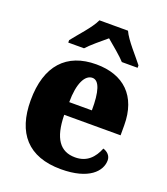

<svg xmlns="http://www.w3.org/2000/svg" viewBox="-141 -864 845 973"><g transform="rotate(20 281.0 -378.0)"><path d="M117 -619V-606H202C222 -629 275 -673 304 -697C332 -674 389 -626 406 -606H491V-619C462 -657 401 -721 381 -766H227C207 -721 146 -657 117 -619ZM301 10C452 10 509 -55 509 -113C509 -138 491 -155 468 -162C447 -110 412 -71 348 -71C267 -71 225 -128 223 -255H527V-309C527 -467 437 -551 289 -551C130 -551 38 -454 38 -266C38 -91 123 10 301 10ZM347 -324H225C225 -425 254 -480 294 -480C331 -480 348 -424 347 -324Z"/></g></svg>

Font: Noto Serif Sinhala SemiCondensed Black
Style: Regular
Weight: 900
Width: 4
Designer: Jelle Bosma - Monotype Design Team
Foundry: Monotype Imaging Inc.
Version: Version 2.007